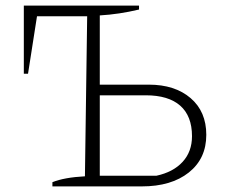

<svg xmlns="http://www.w3.org/2000/svg" viewBox="-20 -665 803 685"><path d="M167 0V-15Q209 -32 283 -36L291 -607H112L80 -402H65V-645H476V-631Q405 -614 336 -610V-363H511Q604 -363 660 -315Q716 -267 716 -184Q716 -99 653.5 -49.5Q591 0 486 0ZM336 -38H538Q598 -51 631.5 -87.5Q665 -124 665 -179Q665 -251 623 -288Q581 -325 500 -325H336Z"/></svg>

Font: Piazzolla SC ExtraLight
Style: Regular
Weight: 200
Designer: Juan Pablo del Peral
Foundry: Huerta Tipografica
Version: Version 1.330